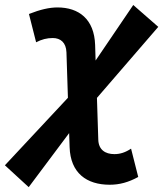

<svg xmlns="http://www.w3.org/2000/svg" viewBox="-27 -733 657 772"><path d="M88.4 19.5 251 -197.8 252.9 -141.1C256.3 -37.1 321.3 9.8 414.1 9.8C453.6 9.8 489.7 0 528.8 -21.5L500 -135.3C477.1 -120.1 456.1 -113.3 433.1 -113.3C395.5 -113.3 369.6 -131.3 368.2 -170.9L362.8 -339.4L609.4 -625L508.8 -712.9L357.4 -489.7L355.5 -552.2C352.1 -656.2 290 -703.1 204.1 -703.1C171.4 -703.1 135.3 -694.8 89.4 -676.8L118.2 -563C140.6 -574.7 161.6 -580.1 185.1 -580.1C216.3 -580.1 238.8 -562 240.2 -522.5L246.1 -339.8L-7.3 -68.4Z"/></svg>

Font: Cascadia Mono NF
Style: Bold Italic
Weight: 700
Italic angle: -10°
Monospace: yes
Designer: Aaron Bell
Foundry: Saja Typeworks
Version: Version 2404.023